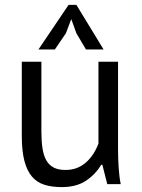

<svg xmlns="http://www.w3.org/2000/svg" viewBox="-20 -752 579 784"><path d="M149 -500V-215Q149 -176 153.5 -146.5Q158 -117 169 -97.5Q180 -78 199 -68Q218 -58 247 -58Q274 -58 295 -66.5Q316 -75 332.5 -90Q349 -105 361.5 -124.5Q374 -144 382 -166V-500H462V-142Q462 -106 464.5 -67.5Q467 -29 473 0H418L398 -79H393Q370 -40 331 -14Q292 12 232 12Q192 12 161.5 2.5Q131 -7 110.5 -31Q90 -55 79.5 -95.5Q69 -136 69 -198V-500ZM260 -732H292L403 -550H331L292 -616L271 -674L249 -616L204 -550H137Z"/></svg>

Font: PTSans
Style: Regular
Weight: 400
Designer: A.Korolkova, O.Umpeleva, V.Yefimov
Foundry: ParaType Ltd
Version: Version 2.003W OFL